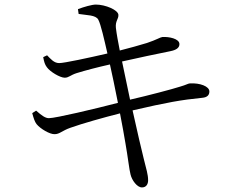

<svg xmlns="http://www.w3.org/2000/svg" viewBox="-20 -778 1040 840"><path d="M324 -717C359 -711 399 -713 410 -692C421 -672 436 -605 450 -544C368 -525 261 -502 239 -502C216 -502 202 -520 186 -536L169 -528C173 -507 176 -496 185 -484C199 -464 243 -438 263 -438C281 -438 287 -449 315 -458C354 -470 407 -484 461 -496C470 -457 483 -393 496 -328C396 -302 223 -261 194 -261C179 -261 164 -271 138 -294L121 -283C127 -261 132 -245 140 -235C156 -215 198 -190 219 -191C241 -191 251 -206 288 -219C341 -238 434 -264 505 -282C515 -232 523 -185 529 -150C539 -94 546 -32 551 -15C557 11 580 42 601 42C621 42 628 26 628 11C628 -15 620 -38 609 -83C599 -122 581 -201 560 -295C711 -330 773 -341 864 -350C890 -352 896 -365 896 -378C896 -400 855 -416 810 -413C801 -412 796 -407 768 -399C734 -388 628 -360 549 -342C538 -395 526 -452 514 -509C575 -523 670 -543 725 -554C750 -559 765 -568 765 -585C765 -609 719 -618 690 -616C681 -615 665 -604 623 -590C587 -579 547 -568 504 -557C496 -599 491 -624 487 -656C484 -687 499 -694 498 -713C497 -734 442 -758 399 -758C383 -758 347 -748 321 -738Z"/></svg>

Font: Source Han Serif K
Style: Regular
Weight: 400
Designer: Ryoko NISHIZUKA 西塚涼子 (kana & ideographs); Frank Grießhammer (Latin, Greek & Cyrillic); Wenlong ZHANG 张文龙 (bopomofo); San
Foundry: Adobe Systems Incorporated
Version: Version 1.001;PS 1.001;hotconv 16.6.54;makeotf.lib2.5.65590